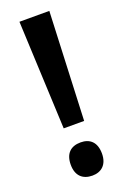

<svg xmlns="http://www.w3.org/2000/svg" viewBox="-142 -762 542 821"><g transform="rotate(-20 129.0 -351.5)"><path d="M176 -221 197 -714H61L83 -221ZM58 -64C58 -14 86 11 130 11C170 11 200 -13 200 -64C200 -116 172 -140 130 -140C85 -140 58 -115 58 -64Z"/></g></svg>

Font: Noto Sans Arabic Cond SemBd
Style: Regular
Weight: 600
Width: 3
Designer: Monotype Design Team, Nadine Chahine, Nizar Qandah and Khaled Hosny
Foundry: Monotype Imaging Inc.
Version: Version 2.012